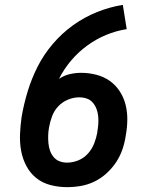

<svg xmlns="http://www.w3.org/2000/svg" viewBox="-20 -763 640 791"><path d="M256 8Q222 8 188.5 -0.5Q155 -9 129.5 -29.5Q104 -50 88.5 -79.5Q73 -109 67 -142Q61 -175 62.5 -210.5Q64 -246 69 -281Q78 -334 94 -386.5Q110 -439 135 -488.5Q160 -538 197.5 -582Q235 -626 281 -659Q327 -692 379 -713Q431 -734 486 -743L502 -643Q458 -636 417 -619Q376 -602 339 -575Q302 -548 272.5 -513Q243 -478 223 -438Q243 -452 267 -457.5Q291 -463 314 -463Q346 -463 377 -455Q408 -447 432.5 -429.5Q457 -412 473.5 -386.5Q490 -361 497.5 -331Q505 -301 504.5 -268.5Q504 -236 498 -204Q494 -176 484.5 -148Q475 -120 458.5 -95Q442 -70 419 -49Q396 -28 369 -15Q342 -2 313.5 3Q285 8 256 8ZM256 -93Q280 -93 303 -102.5Q326 -112 342.5 -130.5Q359 -149 368 -172Q377 -195 381 -218Q381 -219 381 -219.5Q381 -220 381 -221Q384 -237 385 -253Q386 -269 384.5 -284.5Q383 -300 377.5 -314.5Q372 -329 362 -340.5Q352 -352 337.5 -357Q323 -362 306 -362Q283 -362 260 -352.5Q237 -343 220 -325Q203 -307 194.5 -284Q186 -261 182 -238Q179 -222 178.5 -205.5Q178 -189 179.5 -173Q181 -157 186 -142.5Q191 -128 201 -116Q211 -104 225.5 -98.5Q240 -93 256 -93Z"/></svg>

Font: Iosevka Curly Slab ExObl
Style: Bold
Weight: 700
Width: 7
Italic angle: -9°
Monospace: yes
Designer: Belleve Invis
Foundry: Belleve Invis
Version: Version 11.0.0; ttfautohint (v1.8.3)